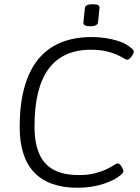

<svg xmlns="http://www.w3.org/2000/svg" viewBox="-20 -881 659 907"><path d="M347 6Q211 6 142 -66Q73 -138 73 -281Q73 -386 94.5 -465.5Q116 -545 158.5 -598.5Q201 -652 265 -679Q329 -706 414 -706Q449 -706 480 -701Q511 -696 536.5 -688Q562 -680 578 -670Q594 -660 603 -651.5Q612 -643 612 -638Q612 -633 609 -626.5Q606 -620 601.5 -614Q597 -608 591.5 -603.5Q586 -599 581 -599Q575 -599 563 -606.5Q551 -614 531 -623Q511 -632 481 -639Q451 -646 409 -646Q343 -646 293 -623.5Q243 -601 209.5 -555.5Q176 -510 159.5 -442Q143 -374 143 -284Q143 -204 166 -153Q189 -102 235.5 -78Q282 -54 353 -54Q397 -54 429 -62.5Q461 -71 483 -81.5Q505 -92 517.5 -100.5Q530 -109 535 -109Q541 -109 545.5 -105Q550 -101 554 -94.5Q558 -88 560.5 -82Q563 -76 563 -73Q563 -65 550 -54Q537 -43 517 -32Q497 -22 470.5 -13Q444 -4 412.5 1Q381 6 347 6ZM407 -757Q388 -757 380.5 -761.5Q373 -766 374 -775L381 -843Q382 -851 390.5 -856Q399 -861 418 -861Q437 -861 444 -856.5Q451 -852 450 -843L443 -775Q442 -767 433.5 -762Q425 -757 407 -757Z"/></svg>

Font: Asap Light
Style: Italic
Weight: 300
Italic angle: -6°
Designer: Pablo Cosgaya
Foundry: Omnibus-Type
Version: Version 3.001